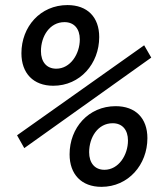

<svg xmlns="http://www.w3.org/2000/svg" viewBox="-20 -723 626 753"><path d="M189 -386.7C294.4 -386.7 369.1 -473.6 369.1 -577.6C369.1 -655.8 322.8 -703.1 244.6 -703.1C138.2 -703.1 64 -618.2 64 -514.2C64 -436 110.4 -386.7 189 -386.7ZM377.9 9.8C483.4 9.8 558.1 -77.1 558.1 -181.2C558.1 -259.3 511.7 -306.6 433.6 -306.6C327.1 -306.6 252.9 -221.7 252.9 -117.7C252.9 -39.6 299.3 9.8 377.9 9.8ZM75.2 -142.1 573.2 -497.1 545.4 -545.4 46.9 -192.4ZM200.7 -453.6C162.6 -453.6 140.6 -480.5 140.6 -522.5C140.6 -580.6 174.8 -636.2 232.9 -636.2C270.5 -636.2 293 -610.4 293 -568.4C293 -511.7 256.3 -453.6 200.7 -453.6ZM389.6 -57.1C351.6 -57.1 329.6 -84 329.6 -126C329.6 -184.1 363.8 -239.7 421.9 -239.7C459.5 -239.7 481.9 -213.9 481.9 -171.9C481.9 -115.2 445.3 -57.1 389.6 -57.1Z"/></svg>

Font: Cascadia Code PL SemiLight
Style: Italic
Weight: 350
Italic angle: -10°
Monospace: yes
Designer: Aaron Bell
Foundry: Saja Typeworks
Version: Version 2404.023